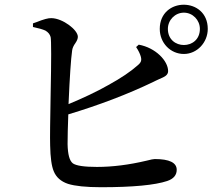

<svg xmlns="http://www.w3.org/2000/svg" viewBox="-20 -789 902 804"><path d="M403 -5C537 -5 629 -14 680 -31C707 -40 720 -56 720 -78C720 -108 689 -123 628 -123C623 -123 612 -121 593 -116C521 -99 452 -90 386 -90C333 -90 299 -95 285 -105C271 -116 264 -142 263 -185C263 -216 264 -257 266 -310C395 -349 514 -394 622 -446C627 -449 635 -452 645 -457C660 -463 669 -468 673 -471C680 -476 684 -483 684 -491C684 -534 632 -589 561 -602L550 -592C560 -577 566 -564 569 -554C574 -537 572 -528 556 -515C528 -490 487 -462 434 -433C383 -404 327 -378 267 -353C272 -468 277 -542 282 -577C283 -587 288 -598 296 -609C303 -619 306 -628 306 -635C306 -664 243 -712 196 -713C183 -714 162 -708 132 -696C125 -694 121 -692 118 -691V-676C142 -671 159 -666 170 -661C182 -654 189 -645 192 -634C195 -620 195 -539 192 -392C190 -283 189 -213 190 -180C191 -129 196 -93 205 -72C215 -47 235 -29 265 -19C294 -10 340 -5 403 -5ZM750 -563C805 -563 850 -611 850 -668C850 -803 649 -803 649 -668C649 -609 694 -563 750 -563ZM817 -668C817 -578 683 -578 683 -668C683 -705 713 -736 750 -736C787 -736 817 -705 817 -668Z"/></svg>

Font: AllPunType SemiBold
Style: Regular
Weight: 600
Version: 1.0